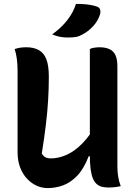

<svg xmlns="http://www.w3.org/2000/svg" viewBox="-20 -952 690 983"><path d="M598 1Q591 3 581 4.5Q571 6 559.5 7Q548 8 537 8Q518 8 503 4.5Q488 1 476 -9Q464 -19 456 -37.5Q448 -56 444 -85.5Q440 -115 440 -158Q440 -280 440 -365Q440 -450 440 -510.5Q440 -571 440 -615.5Q440 -660 440 -701Q448 -705 455.5 -706.5Q463 -708 471.5 -709Q480 -710 488 -710Q521 -710 541.5 -700Q562 -690 571.5 -668.5Q581 -647 581 -614Q581 -550 581 -486Q581 -422 581 -357.5Q581 -293 581 -229Q581 -165 581 -101Q581 -73 585 -48Q589 -23 598 1ZM224 11Q194 11 167 -1.5Q140 -14 118 -37.5Q96 -61 83 -95Q70 -129 70 -173Q70 -241 70 -310.5Q70 -380 70 -450Q70 -520 70 -587Q70 -620 66.5 -648.5Q63 -677 55 -701Q71 -706 84.5 -708Q98 -710 115 -710Q152 -710 178 -696Q204 -682 217 -649.5Q230 -617 230 -559Q230 -501 226.5 -441Q223 -381 215 -314.5Q207 -248 194 -166Q202 -152 213 -146.5Q224 -141 240 -141Q280 -141 321.5 -159.5Q363 -178 402.5 -218.5Q442 -259 476 -321V-152H434Q409 -87 374.5 -51.5Q340 -16 301.5 -2.5Q263 11 224 11ZM369 -932Q393 -932 412 -930.5Q431 -929 447 -926Q463 -923 477 -918Q490 -913 493 -901.5Q496 -890 491 -875Q485 -858 476.5 -844Q468 -830 457 -818Q446 -806 433 -795.5Q420 -785 403 -776Q386 -766 370 -763Q354 -760 329 -760Q314 -760 300.5 -761.5Q287 -763 274.5 -766.5Q262 -770 247 -776Q279 -799 302 -823Q325 -847 342 -874Q359 -901 369 -932Z"/></svg>

Font: Recursive Casual
Style: Bold
Weight: 700
Version: Version 1.085